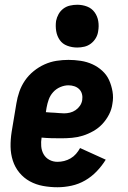

<svg xmlns="http://www.w3.org/2000/svg" viewBox="-20 -780 540 808"><path d="M222 8Q191 8 161 2.5Q131 -3 105.5 -17Q80 -31 61.5 -53.5Q43 -76 34 -104Q25 -132 24.5 -162.5Q24 -193 29 -225L49 -345Q53 -370 61.5 -394.5Q70 -419 85 -441Q100 -463 121.5 -480.5Q143 -498 167.5 -509Q192 -520 217.5 -524Q243 -528 268 -528Q294 -528 320 -524Q346 -520 369 -509.5Q392 -499 410.5 -482Q429 -465 439 -443Q449 -421 453.5 -395Q458 -369 453 -343Q450 -320 439 -298.5Q428 -277 411.5 -259Q395 -241 373 -228.5Q351 -216 328.5 -209Q306 -202 283 -200Q260 -198 238 -198Q217 -198 196.5 -198.5Q176 -199 155 -201Q152 -183 153.5 -164.5Q155 -146 163.5 -131Q172 -116 187.5 -107.5Q203 -99 222 -99Q236 -99 250 -102.5Q264 -106 277 -113.5Q290 -121 300 -132.5Q310 -144 317 -157L425 -108Q409 -82 387 -59Q365 -36 338 -20.5Q311 -5 281 1.5Q251 8 222 8ZM250 -303Q262 -303 274.5 -306Q287 -309 298 -316.5Q309 -324 316.5 -335Q324 -346 326 -359Q328 -372 325 -384Q322 -396 313.5 -404.5Q305 -413 293 -417Q281 -421 268 -421Q251 -421 233.5 -413.5Q216 -406 203.5 -392Q191 -378 185 -361Q179 -344 176 -327L173 -308Q183 -307 192 -306.5Q201 -306 211 -305.5Q221 -305 230.5 -304Q240 -303 250 -303ZM305 -580Q283 -580 263 -587.5Q243 -595 231.5 -611.5Q220 -628 216.5 -649Q213 -670 216 -692Q219 -707 226.5 -720.5Q234 -734 246.5 -743.5Q259 -753 274.5 -756.5Q290 -760 305 -760Q327 -760 346.5 -752.5Q366 -745 378 -728.5Q390 -712 393.5 -691Q397 -670 393 -648Q391 -633 383 -619.5Q375 -606 362.5 -596.5Q350 -587 335 -583.5Q320 -580 305 -580Z"/></svg>

Font: Iosevka Curly Heavy
Style: Italic
Weight: 900
Italic angle: -9°
Monospace: yes
Designer: Belleve Invis
Foundry: Belleve Invis
Version: Version 22.1.2; ttfautohint (v1.8.4)